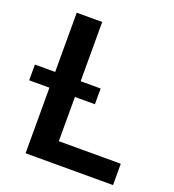

<svg xmlns="http://www.w3.org/2000/svg" viewBox="-185 -831 846 934"><g transform="rotate(20 238.5 -364.0)"><path d="M52.7 0V-727.5H184.6V-110.4H505.4V0ZM-52.2 -339.4V-420.9H288.1V-339.4Z"/></g></svg>

Font: Inter Tight SemiBold
Style: Regular
Weight: 600
Designer: Rasmus Andersson
Foundry: rsms
Version: Version 3.004; ttfautohint (v1.8.4.7-5d5b)